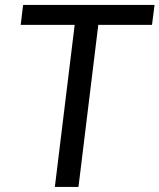

<svg xmlns="http://www.w3.org/2000/svg" viewBox="-20 -736 628 756"><path d="M588.5 -716.5 578.5 -638H367L289 0H196L274 -638H61.5L71 -716.5Z"/></svg>

Font: Lato TR
Style: Italic
Weight: 400
Italic angle: -12°
Designer: Lukasz Dziedzic
Foundry: tyPoland Lukasz Dziedzic
Version: Version 1.104 2013